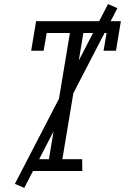

<svg xmlns="http://www.w3.org/2000/svg" viewBox="-20 -839 640 942"><path d="M384 0H116L115 -58H220L323 -677H209L194 -590H133L157 -735H573L549 -590H488L503 -677H389L286 -58H383ZM99 83 53 63 510 -819 556 -799Z"/></svg>

Font: Iosevka HT Light Extended
Style: Italic
Weight: 300
Width: 7
Italic angle: -9°
Monospace: yes
Designer: Belleve Invis
Foundry: Belleve Invis
Version: Version 32.3.0; ttfautohint (v1.8.4)